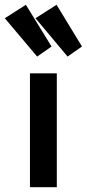

<svg xmlns="http://www.w3.org/2000/svg" viewBox="-56 -781 362 801"><path d="M-36 -705 99 -545 159 -587 52 -761ZM92 -705 226 -545 286 -587 180 -761ZM69 -475V0H181V-475Z"/></svg>

Font: Mint Spirit
Style: Bold
Weight: 700
Designer: HARENDAL Hirwen
Foundry: Arkandis Digital Foundry.
Version: Version 1.004;FFEdit